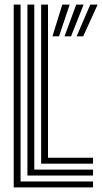

<svg xmlns="http://www.w3.org/2000/svg" viewBox="-20 -820 447 840"><path d="M40 0V-800H70V-26H387V0ZM100 -52V-800H130V-78H387V-52ZM160 -104V-800H190V-130H387V-104ZM315.2 -661 375 -800H407.2L344 -661ZM209.5 -661 252.5 -800H284.8L238.2 -661ZM262.2 -661 313.5 -800H345.8L290.8 -661Z"/></svg>

Font: Big Shoulders Inline Display Thin Black
Style: Regular
Weight: 900
Version: Version 2.002